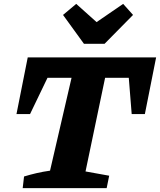

<svg xmlns="http://www.w3.org/2000/svg" viewBox="-20 -970 825 990"><path d="M785 -674 727 -382H659L644 -569H522L421 -86L543 -64L530 0H97L104 -60Q137 -70 169.5 -77.5Q202 -85 238 -90L349 -569H225L135 -382H65L123 -674ZM413 -744 305 -893 373 -950 478 -856 615 -950 666 -893 519 -744Z"/></svg>

Font: Piazzolla Thin Black
Style: Italic
Weight: 900
Italic angle: -11.3°
Version: Version 2.005